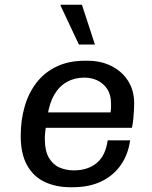

<svg xmlns="http://www.w3.org/2000/svg" viewBox="-20 -776 640 806"><path d="M276.2 10Q214.8 10 167.4 -12.4Q120 -34.8 93.5 -82.6Q67 -130.5 67 -205Q67 -272.5 83.8 -329.8Q100.5 -387 134.1 -430Q167.8 -473 218.4 -497Q269 -521 335.8 -521H347.5Q404 -521 448.4 -498.5Q492.8 -476 518 -436Q543.2 -396 543.2 -342Q543.2 -332.2 542.4 -314.4Q541.5 -296.5 539.6 -276.6Q537.8 -256.8 533.8 -239.5H128.5L177.2 -273.8Q173.2 -250.2 170.8 -230.5Q168.2 -210.8 168.2 -194Q168.2 -142.8 185.4 -113.6Q202.5 -84.5 230.2 -72.6Q258 -60.8 289.5 -60.8Q349 -60.8 386.1 -91.8Q423.2 -122.8 432 -186.8H526.2Q518 -127.5 487.2 -83.4Q456.5 -39.2 405.8 -14.6Q355 10 284.2 10ZM179.5 -289.8 137.8 -304.2H444Q446.5 -320.2 446.2 -327.8Q446 -335.2 446 -341.5Q446 -377.8 430.6 -401.6Q415.2 -425.5 389.8 -437.9Q364.2 -450.2 334 -450.2Q293.5 -450.2 261.1 -432.2Q228.8 -414.2 208 -378.8Q187.2 -343.2 179.5 -289.8ZM311.2 -589 234 -753 235 -756H324L378.5 -589Z"/></svg>

Font: Chivo Mono Medium
Style: Italic
Weight: 500
Italic angle: -8.05°
Monospace: yes
Designer: Hector Gatti
Foundry: Omnibus-Type
Version: Version 1.008